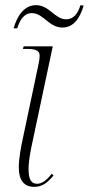

<svg xmlns="http://www.w3.org/2000/svg" viewBox="-20 -716 345 746"><path d="M223 -609C269 -609 293 -652 305 -695H292C284 -666 267 -641 237 -641C193 -641 172 -696 120 -696C71 -696 45 -649 33 -606H47C55 -632 70 -665 104 -665C149 -665 169 -609 223 -609ZM113 10C145 10 165 -7 188 -34L181 -41C161 -15 143 -2 124 -2C99 -2 91 -23 91 -60C91 -74 93 -100 101 -140L185 -536H72L69 -526H84C124 -526 134 -517 134 -499C134 -493 133 -484 131 -473L70 -184C61 -143 53 -100 53 -66C53 -17 72 10 113 10Z"/></svg>

Font: Noto Serif Display ExtraCondensed ExtraLight
Style: Italic
Weight: 200
Width: 2
Italic angle: -12°
Designer: Monotype Design Team
Foundry: Monotype Imaging Inc.
Version: Version 2.009